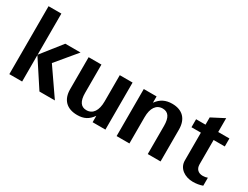

<svg xmlns="http://www.w3.org/2000/svg" viewBox="-67 -1237 2284 1767"><g transform="rotate(30 1074.5 -354.0)"><path d="M348 -284 528 -500H366L196 -285V-722H60V0H196V-281L380 0H544Z M1081 -500H945V-221C945 -124 907 -67 839 -67C780 -67 750 -111 750 -199V-500H614V-159C614 -49 676 14 788 14C859 14 905 -11 945 -68V0H1081Z M1336 -279C1336 -376 1374 -432 1442 -432C1502 -432 1531 -388 1531 -299V0H1667V-339C1667 -451 1605 -514 1496 -514C1426 -514 1375 -488 1336 -433V-500H1200V0H1336Z M1856 -415V-119C1856 -36 1931 14 2017 14C2054 14 2088 8 2119 -3V-88C2104 -82 2087 -79 2069 -79C2021 -79 1991 -107 1991 -157V-415H2110V-500H1991V-647L1856 -577V-500H1756V-415Z"/></g></svg>

Font: Perun
Style: Bold
Weight: 700
Foundry: Copyright (c) Stefan Peev, Context Ltd, 2016
Version: Version 1.089